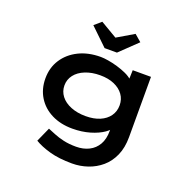

<svg xmlns="http://www.w3.org/2000/svg" viewBox="-167 -945 1353 1344"><g transform="rotate(20 509.5 -272.5)"><path d="M508 230Q410 230 340 210Q270 190 226 163L274 56Q297 65 328 78Q359 91 400.5 100.5Q442 110 494 110Q548 110 590 89Q632 68 655.5 27Q679 -14 679 -74V-126L703 -121Q696 -91 656 -63Q616 -35 556.5 -17.5Q497 0 427 0Q339 0 272 -33.5Q205 -67 167.5 -127.5Q130 -188 130 -267Q130 -347 170 -408.5Q210 -470 280.5 -505Q351 -540 444 -540Q467 -540 500.5 -534.5Q534 -529 570 -518.5Q606 -508 638 -493.5Q670 -479 690 -459.5Q710 -440 710 -416L681 -408L685 -529H821V-80Q821 -1 795 57.5Q769 116 724.5 154Q680 192 624 211Q568 230 508 230ZM484 -114Q545 -114 589.5 -133Q634 -152 658.5 -186.5Q683 -221 683 -266Q683 -311 658.5 -345Q634 -379 589.5 -398.5Q545 -418 484 -418Q422 -418 373.5 -398.5Q325 -379 298.5 -344.5Q272 -310 272 -266Q272 -222 298.5 -187.5Q325 -153 373.5 -133.5Q422 -114 484 -114ZM447 -607 318 -731 369 -775 508 -693H478L617 -775L668 -731L539 -607Z"/></g></svg>

Font: Lexend Zetta SemiBold
Style: Regular
Weight: 600
Designer: Bonnie Shaver-Troup, Thomas Jockin
Foundry: Lexend
Version: Version 1.007